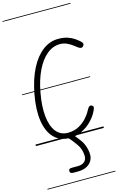

<svg xmlns="http://www.w3.org/2000/svg" viewBox="-249 -1419 1230 1972"><g transform="rotate(-15 366.5 -433.0)"><path d="M356.5 10Q251.5 10 188 -55.5Q124.5 -121 106.5 -241Q88.5 -361 119.5 -524Q148 -674 203.2 -781.8Q258.5 -889.5 334.5 -947Q410.5 -1004.5 499.5 -1004.5Q559 -1004.5 601 -990Q643 -975.5 672.5 -954.5Q702 -933.5 723 -914Q733 -905 737 -892.8Q741 -880.5 728.5 -866Q716.5 -851.5 701.8 -855Q687 -858.5 675.5 -867Q660 -879 634.5 -898.2Q609 -917.5 576 -932.8Q543 -948 504.5 -948Q428 -948 363.8 -895Q299.5 -842 252.8 -745.2Q206 -648.5 182.5 -518Q156.5 -376.5 167.5 -270.2Q178.5 -164 225 -105.2Q271.5 -46.5 350 -46.5Q414 -46.5 464 -73Q514 -99.5 549.5 -138.8Q585 -178 604.5 -217Q618 -243 629.8 -252Q641.5 -261 657 -253Q673 -244.5 672.2 -230.5Q671.5 -216.5 656.5 -188Q633.5 -140.5 588.8 -94.8Q544 -49 484.2 -19.5Q424.5 10 356.5 10ZM356.5 10Q251.5 10 188 -55.5Q124.5 -121 106.5 -241Q88.5 -361 119.5 -524Q148 -674 203.2 -781.8Q258.5 -889.5 334.5 -947Q410.5 -1004.5 499.5 -1004.5Q559 -1004.5 601 -990Q643 -975.5 672.5 -954.5Q702 -933.5 723 -914Q733 -905 737 -892.8Q741 -880.5 728.5 -866Q716.5 -851.5 701.8 -855Q687 -858.5 675.5 -867Q660 -879 634.5 -898.2Q609 -917.5 576 -932.8Q543 -948 504.5 -948Q428 -948 363.8 -895Q299.5 -842 252.8 -745.2Q206 -648.5 182.5 -518Q156.5 -376.5 167.5 -270.2Q178.5 -164 225 -105.2Q271.5 -46.5 350 -46.5Q414 -46.5 464 -73Q514 -99.5 549.5 -138.8Q585 -178 604.5 -217Q618 -243 629.8 -252Q641.5 -261 657 -253Q673 -244.5 672.2 -230.5Q671.5 -216.5 656.5 -188Q633.5 -140.5 588.8 -94.8Q544 -49 484.2 -19.5Q424.5 10 356.5 10ZM299.5 364Q283.5 364 272 359.2Q260.5 354.5 260.5 336Q260.5 318.5 271.2 314.5Q282 310.5 299.5 310.5H357.5Q403 310.5 428 288.5Q453 266.5 453 229Q453 210.5 448.8 187.2Q444.5 164 434.2 139Q424 114 406 91.5Q391.5 72.5 373.8 48.2Q356 24 331 1Q323.5 -6 325 -15.8Q326.5 -25.5 334 -32.8Q341.5 -40 351 -40Q358 -40 362.2 -39Q366.5 -38 377 -29.5Q396 -13.5 415 12Q434 37.5 449.5 56.5Q478.5 92 494.5 138.8Q510.5 185.5 510.5 230Q510.5 266 491.5 296.5Q472.5 327 435.2 345.5Q398 364 343 364ZM-5 455H717.5V463H-5ZM-5 -16H717.5V0H-5ZM-5 -549H717.5V-541H-5ZM-5 -1329H717.5V-1321H-5Z"/></g></svg>

Font: Edu SA Dotted Guide
Style: Regular
Weight: 400
Designer: Tina and Corey Anderson, Eben Sorkin, Mirko Velimirovic
Foundry: Google for Education
Version: Version 2.000